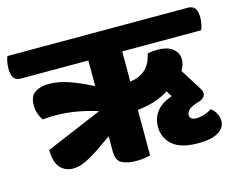

<svg xmlns="http://www.w3.org/2000/svg" viewBox="-130 -754 1109 898"><g transform="rotate(-15 424.5 -305.0)"><path d="M318 -260Q273 -275 220.5 -284.5Q168 -294 114 -294Q82 -294 54 -291Q43 -305 36.5 -324.5Q30 -344 30 -365Q30 -410 56.5 -427Q83 -444 122 -444Q170 -444 220 -426.5Q270 -409 331 -378V-502H5Q-20 -502 -30 -517.5Q-40 -533 -40 -563Q-40 -575 -37 -593Q-34 -611 -29 -620H844Q868 -620 878.5 -605Q889 -590 889 -561Q889 -548 885.5 -529.5Q882 -511 877 -502H495V-356Q526 -360 546 -371Q566 -382 578.5 -397Q591 -412 597.5 -429Q604 -446 608 -462Q630 -467 659 -467Q677 -467 694 -463Q711 -459 724.5 -450Q738 -441 746.5 -427Q755 -413 755 -393Q755 -369 739 -342L805 -237Q812 -226 812 -215Q812 -204 804 -195.5Q796 -187 783 -183Q742 -171 730 -158.5Q718 -146 718 -134Q718 -123 726 -116.5Q734 -110 749 -110Q768 -110 789.5 -117Q811 -124 824 -134Q839 -124 849 -106Q859 -88 859 -69Q859 -35 825.5 -15Q792 5 729 5Q644 5 604.5 -29.5Q565 -64 565 -118Q565 -160 589 -191Q613 -222 664 -240L647 -268Q618 -249 579 -236Q540 -223 495 -219V1Q487 4 468 7Q449 10 429 10Q385 10 358 -3.5Q331 -17 331 -62V-135L288 -105Q239 -70 201.5 -51Q164 -32 133 -32Q95 -32 70.5 -58.5Q46 -85 46 -145Z"/></g></svg>

Font: Baloo
Style: Regular
Weight: 400
Designer: Sarang Kulkarni and Ek Type
Foundry: Ek Type
Version: Version 1.100;PS 1.000;hotconv 1.0.88;makeotf.lib2.5.647800;